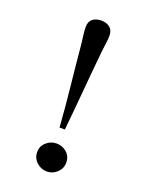

<svg xmlns="http://www.w3.org/2000/svg" viewBox="-139 -811 679 879"><g transform="rotate(20 200.0 -371.5)"><path d="M271 -73Q271 -44 250 -24Q229 -4 200 -4Q172 -4 150.5 -24Q129 -44 129 -73Q129 -102 150.5 -121Q172 -140 200 -140Q229 -140 250 -121Q271 -102 271 -73ZM258 -687Q258 -668 255 -648.5Q252 -629 250 -609Q240 -510 231.5 -411Q223 -312 213 -213H187Q180 -311 169.5 -409.5Q159 -508 150 -606Q148 -626 145 -646.5Q142 -667 142 -687Q142 -714 158.5 -726.5Q175 -739 200 -739Q225 -739 241.5 -726Q258 -713 258 -687Z"/></g></svg>

Font: Kaisei Decol
Style: Regular
Weight: 400
Designer: Font-Kai, 金井和夫
Foundry: KAZUO KANAI
Version: Version 5.003